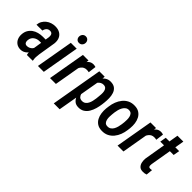

<svg xmlns="http://www.w3.org/2000/svg" viewBox="23 -1544 2559 2559"><g transform="rotate(45 1302.5 -264.0)"><path d="M261.7 -107.4 303.7 -372.1Q305.7 -391.1 303 -408Q300.3 -424.8 289.3 -435.5Q278.3 -446.3 255.9 -446.8Q233.9 -447.3 218.3 -437.7Q202.6 -428.2 193.1 -411.9Q183.6 -395.5 180.2 -376L69.3 -375Q72.3 -413.1 89.6 -443.6Q106.9 -474.1 134.3 -495.6Q161.6 -517.1 195.6 -528.1Q229.5 -539.1 266.1 -538.6Q317.4 -538.1 352.5 -516.8Q387.7 -495.6 403.8 -458Q419.9 -420.4 414.6 -369.1L374.5 -122.1Q370.1 -93.8 368.9 -65.2Q367.7 -36.6 373.5 -8.3L373 0L263.7 0.5Q256.8 -25.9 257.3 -53.2Q257.8 -80.6 261.7 -107.4ZM313.5 -321.8 301.3 -248 253.4 -248.5Q231 -248.5 210.7 -242.2Q190.4 -235.8 173.6 -223.6Q156.7 -211.4 146.2 -193.8Q135.7 -176.3 132.8 -152.3Q130.4 -134.8 133.5 -119.1Q136.7 -103.5 147.2 -93.8Q157.7 -84 178.7 -83.5Q200.7 -83.5 221.2 -93Q241.7 -102.5 256.1 -119.1Q270.5 -135.7 274.4 -157.7L293.5 -109.4Q286.1 -85.4 273.2 -63.7Q260.3 -42 241.9 -25.1Q223.6 -8.3 200.7 1.5Q177.7 11.2 150.9 10.7Q106.9 10.3 76.7 -10.5Q46.4 -31.2 31.5 -65.7Q16.6 -100.1 19 -142.1Q21.5 -188.5 41 -222.7Q60.5 -256.8 91.8 -279.1Q123 -301.3 162.6 -311.8Q202.1 -322.3 245.6 -322.3Z M674.3 -528.3 582.5 0H471.7L563.5 -528.3ZM582 -665Q582.5 -691.9 599.4 -711.2Q616.2 -730.5 643.6 -731Q670.9 -731.4 688 -713.4Q705.1 -695.3 704.6 -668.5Q704.1 -641.6 687.3 -622.8Q670.4 -604 642.6 -603.5Q615.7 -602.5 598.9 -620.4Q582 -638.2 582 -665Z M883.3 -420.9 810.5 0H699.7L791.5 -528.3H897ZM1023.9 -532.2 1009.8 -419.9Q1000 -422.4 989.7 -423.6Q979.5 -424.8 969.7 -424.8Q942.4 -425.3 922.9 -415Q903.3 -404.8 889.9 -387.5Q876.5 -370.1 867.4 -348.6Q858.4 -327.1 853 -304.2L828.6 -302.7Q833 -334.5 842 -375.5Q851.1 -416.5 868.2 -454.3Q885.3 -492.2 913.6 -516.4Q941.9 -540.5 984.4 -539.6Q994.6 -539.1 1004.4 -537.1Q1014.2 -535.2 1023.9 -532.2Z M1192.9 -420.4 1084.5 203.1H973.6L1100.6 -528.3H1202.1ZM1443.4 -285.2 1438.5 -243.7Q1433.1 -201.2 1420.4 -156Q1407.7 -110.8 1385 -72.5Q1362.3 -34.2 1326.2 -11.2Q1290 11.7 1237.3 9.8Q1193.4 8.3 1166.3 -15.4Q1139.2 -39.1 1125.2 -75.4Q1111.3 -111.8 1107.4 -152.6Q1103.5 -193.4 1105.5 -228L1114.3 -292Q1121.1 -331.1 1134.8 -374Q1148.4 -417 1171.6 -454.8Q1194.8 -492.7 1229 -516.4Q1263.2 -540 1310.5 -538.6Q1361.8 -537.1 1391.1 -512.9Q1420.4 -488.8 1433.1 -450.7Q1445.8 -412.6 1446.8 -368.7Q1447.8 -324.7 1443.4 -285.2ZM1327.6 -243.2 1332 -285.6Q1334.5 -306.6 1335.9 -332.8Q1337.4 -358.9 1333 -383.8Q1328.6 -408.7 1314 -425Q1299.3 -441.4 1269.5 -442.4Q1244.6 -442.9 1225.1 -432.1Q1205.6 -421.4 1191.7 -403.3Q1177.7 -385.3 1168.7 -363.5Q1159.7 -341.8 1155.8 -320.3L1137.7 -199.7Q1136.2 -173.8 1142.6 -147.9Q1148.9 -122.1 1165.3 -104.2Q1181.6 -86.4 1211.9 -85Q1244.1 -83.5 1265.1 -98.4Q1286.1 -113.3 1298.8 -137.5Q1311.5 -161.6 1317.9 -189.9Q1324.2 -218.3 1327.6 -243.2Z M1515.1 -242.7 1520.5 -284.7Q1526.4 -333.5 1543.9 -379.2Q1561.5 -424.8 1591.1 -461.4Q1620.6 -498 1662.4 -518.8Q1704.1 -539.6 1758.8 -538.1Q1811.5 -537.1 1846.2 -514.6Q1880.9 -492.2 1900.4 -455.6Q1919.9 -418.9 1925.8 -374.8Q1931.6 -330.6 1927.2 -285.2L1921.9 -242.7Q1916 -194.3 1898.4 -148.4Q1880.9 -102.5 1851.3 -66.4Q1821.8 -30.3 1780 -9.5Q1738.3 11.2 1683.6 9.8Q1630.4 8.8 1595.9 -13.7Q1561.5 -36.1 1542.2 -72.5Q1522.9 -108.9 1516.8 -153.3Q1510.7 -197.8 1515.1 -242.7ZM1631.8 -285.2 1627 -241.7Q1625 -222.2 1624.3 -196Q1623.5 -169.9 1629.2 -144.8Q1634.8 -119.6 1649.7 -103Q1664.6 -86.4 1692.4 -85.4Q1724.1 -83.5 1745.8 -98.4Q1767.6 -113.3 1780.8 -137.7Q1793.9 -162.1 1801 -189.9Q1808.1 -217.8 1811.5 -243.2L1816.4 -285.6Q1817.9 -305.2 1818.4 -331.5Q1818.8 -357.9 1813.2 -382.8Q1807.6 -407.7 1793 -424.6Q1778.3 -441.4 1750 -442.9Q1719.7 -444.8 1698.5 -429.4Q1677.2 -414.1 1663.6 -389.6Q1649.9 -365.2 1642.3 -337.2Q1634.8 -309.1 1631.8 -285.2Z M2156.2 -420.9 2083.5 0H1972.7L2064.5 -528.3H2169.9ZM2296.9 -532.2 2282.7 -419.9Q2272.9 -422.4 2262.7 -423.6Q2252.4 -424.8 2242.7 -424.8Q2215.3 -425.3 2195.8 -415Q2176.3 -404.8 2162.8 -387.5Q2149.4 -370.1 2140.4 -348.6Q2131.3 -327.1 2126 -304.2L2101.6 -302.7Q2106 -334.5 2115 -375.5Q2124 -416.5 2141.1 -454.3Q2158.2 -492.2 2186.5 -516.4Q2214.8 -540.5 2257.3 -539.6Q2267.6 -539.1 2277.3 -537.1Q2287.1 -535.2 2296.9 -532.2Z M2605.5 -528.3 2589.8 -440.4H2337.9L2353.5 -528.3ZM2444.3 -657.7H2555.2L2468.3 -146Q2466.8 -133.3 2467 -120.4Q2467.3 -107.4 2473.1 -98.9Q2479 -90.3 2495.1 -89.8Q2503.4 -89.8 2512 -91.1Q2520.5 -92.3 2528.8 -93.8L2519.5 -1.5Q2504.4 4.4 2488.3 6.8Q2472.2 9.3 2455.6 8.8Q2413.6 8.3 2391.4 -13.7Q2369.1 -35.6 2361.6 -69.6Q2354 -103.5 2357.4 -139.6Z"/></g></svg>

Font: Roboto Condensed Medium
Style: Italic
Weight: 500
Italic angle: -12°
Designer: Christian Robertson
Foundry: Google
Version: Version 3.0; 2020